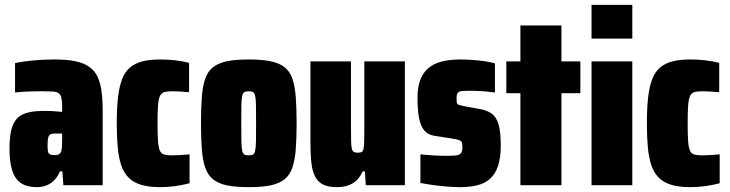

<svg xmlns="http://www.w3.org/2000/svg" viewBox="-20 -763 3007 791"><path d="M131 8Q91 8 66 -9Q41 -26 30 -61.5Q19 -97 19 -150Q19 -215 33.5 -248.5Q48 -282 78.5 -294Q109 -306 156 -306Q165 -306 174 -306Q183 -306 193 -305.5Q203 -305 213.5 -304Q224 -303 236 -302V-322Q236 -346 233 -359.5Q230 -373 221.5 -379Q213 -385 196.5 -386Q180 -387 154 -387Q133 -387 113 -386.5Q93 -386 75.5 -385Q58 -384 42 -382V-503Q80 -511 121.5 -514.5Q163 -518 206 -518Q255 -518 289.5 -511Q324 -504 346.5 -488.5Q369 -473 381 -448.5Q393 -424 398 -389Q403 -354 403 -307V0H241L237 -57H227Q218 -36 204.5 -21.5Q191 -7 172.5 0.5Q154 8 131 8ZM205 -124Q213 -124 218 -125.5Q223 -127 226.5 -130.5Q230 -134 232 -139Q234 -145 235 -157Q236 -169 236 -186V-213H207Q195 -213 188 -209.5Q181 -206 178.5 -195.5Q176 -185 176 -165Q176 -149 177.5 -140Q179 -131 185.5 -127.5Q192 -124 205 -124Z M640 8Q594 8 562 -1.5Q530 -11 510 -31Q490 -51 479.5 -82Q469 -113 465 -156Q461 -199 461 -255Q461 -316 466 -360.5Q471 -405 482.5 -435.5Q494 -466 514.5 -484Q535 -502 566 -510Q597 -518 640 -518Q672 -518 702 -514.5Q732 -511 759 -504V-383Q739 -385 721.5 -386Q704 -387 690 -387Q670 -387 658 -384Q646 -381 639.5 -368.5Q633 -356 631 -329.5Q629 -303 629 -255Q629 -207 631 -180.5Q633 -154 639 -141.5Q645 -129 657.5 -126Q670 -123 690 -123Q703 -123 720.5 -124Q738 -125 761 -127V-8Q730 0 700 4Q670 8 640 8Z M1005 8Q950 8 914.5 0.5Q879 -7 857.5 -24.5Q836 -42 825.5 -72.5Q815 -103 811.5 -148Q808 -193 808 -255Q808 -318 811.5 -363.5Q815 -409 825.5 -439Q836 -469 857.5 -486Q879 -503 914.5 -510.5Q950 -518 1005 -518Q1060 -518 1095.5 -510.5Q1131 -503 1152.5 -486Q1174 -469 1184.5 -439Q1195 -409 1198.5 -363.5Q1202 -318 1202 -255Q1202 -193 1198.5 -148Q1195 -103 1184.5 -72.5Q1174 -42 1152.5 -24.5Q1131 -7 1095.5 0.5Q1060 8 1005 8ZM1005 -123Q1016 -123 1022 -126Q1028 -129 1031 -141.5Q1034 -154 1034.5 -181Q1035 -208 1035 -255Q1035 -302 1034.5 -329Q1034 -356 1031 -368.5Q1028 -381 1022 -384Q1016 -387 1005 -387Q994 -387 987.5 -384Q981 -381 978 -368.5Q975 -356 974.5 -329Q974 -302 974 -255Q974 -208 974.5 -181Q975 -154 978 -141.5Q981 -129 987.5 -126Q994 -123 1005 -123Z M1368 8Q1333 8 1311.5 -2.5Q1290 -13 1278.5 -35Q1267 -57 1263 -91Q1259 -125 1259 -172V-510H1426V-238Q1426 -203 1426.5 -182Q1427 -161 1429.5 -150.5Q1432 -140 1438 -137Q1444 -134 1454 -134Q1464 -134 1469.5 -136.5Q1475 -139 1477.5 -149.5Q1480 -160 1480.5 -184.5Q1481 -209 1481 -252V-510H1648V0H1487L1483 -57H1474Q1465 -36 1450.5 -21.5Q1436 -7 1415.5 0.5Q1395 8 1368 8Z M1875 8Q1849 8 1819 5.5Q1789 3 1761 -1Q1733 -5 1712 -9V-127Q1729 -126 1743.5 -124.5Q1758 -123 1770.5 -122.5Q1783 -122 1794.5 -121.5Q1806 -121 1815 -121Q1842 -121 1857 -122.5Q1872 -124 1878.5 -131Q1885 -138 1885 -154Q1885 -167 1883.5 -174Q1882 -181 1874.5 -184.5Q1867 -188 1849 -191L1767 -204Q1743 -208 1728 -225.5Q1713 -243 1706.5 -276.5Q1700 -310 1700 -361Q1700 -404 1711.5 -434Q1723 -464 1745 -482.5Q1767 -501 1800 -509.5Q1833 -518 1876 -518Q1900 -518 1927 -516Q1954 -514 1978.5 -510.5Q2003 -507 2019 -502V-382Q1997 -385 1978.5 -386.5Q1960 -388 1945.5 -388.5Q1931 -389 1920 -389Q1898 -389 1885 -388Q1872 -387 1866.5 -381Q1861 -375 1861 -361Q1861 -347 1862 -340.5Q1863 -334 1869.5 -331.5Q1876 -329 1890 -326L1956 -314Q1986 -309 2005.5 -295Q2025 -281 2034 -250.5Q2043 -220 2043 -164Q2043 -113 2032 -80Q2021 -47 2000 -27.5Q1979 -8 1947.5 0Q1916 8 1875 8Z M2124 0V-379H2066V-510H2124V-658H2293V-510H2371V-379H2293V0Z M2417 -604V-743H2585V-604ZM2417 0V-510H2585V0Z M2824 8Q2778 8 2746 -1.5Q2714 -11 2694 -31Q2674 -51 2663.5 -82Q2653 -113 2649 -156Q2645 -199 2645 -255Q2645 -316 2650 -360.5Q2655 -405 2666.5 -435.5Q2678 -466 2698.5 -484Q2719 -502 2750 -510Q2781 -518 2824 -518Q2856 -518 2886 -514.5Q2916 -511 2943 -504V-383Q2923 -385 2905.5 -386Q2888 -387 2874 -387Q2854 -387 2842 -384Q2830 -381 2823.5 -368.5Q2817 -356 2815 -329.5Q2813 -303 2813 -255Q2813 -207 2815 -180.5Q2817 -154 2823 -141.5Q2829 -129 2841.5 -126Q2854 -123 2874 -123Q2887 -123 2904.5 -124Q2922 -125 2945 -127V-8Q2914 0 2884 4Q2854 8 2824 8Z"/></svg>

Font: Saira Condensed Black
Style: Regular
Weight: 900
Width: 3
Designer: Hector Gatti with collaboration of the Omnibus-Type team
Foundry: Omnibus-Type
Version: Version 1.101